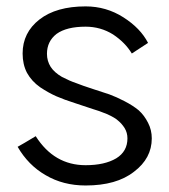

<svg xmlns="http://www.w3.org/2000/svg" viewBox="-20 -563 529 601"><path d="M35.2 -103.5Q49.8 -111.3 91.8 -136.7Q149.4 -45.9 248 -45.9Q307.6 -45.9 343.8 -67.4Q378.9 -88.9 378.9 -129.9Q378.9 -147.5 370.1 -162.1Q361.3 -175.8 350.6 -184.6Q340.8 -194.3 314.5 -206.1Q288.1 -216.8 270.5 -221.7Q253.9 -227.5 214.8 -240.2Q180.7 -251 156.2 -261.7Q131.8 -272.5 105.5 -290Q79.1 -308.6 64.5 -335Q50.8 -361.3 50.8 -395.5Q50.8 -460.9 103.5 -502Q156.2 -543 248 -543Q312.5 -543 366.2 -508.8Q419.9 -474.6 443.4 -428.7Q426.8 -418 392.6 -395.5Q372.1 -429.7 334 -455.1Q294.9 -479.5 248 -479.5Q188.5 -479.5 157.2 -457Q127 -433.6 127 -394.5Q127 -372.1 138.7 -353.5Q150.4 -335.9 173.8 -322.3Q198.2 -309.6 218.8 -302.7Q238.3 -294.9 271.5 -284.2Q299.8 -275.4 322.3 -267.6Q343.8 -259.8 370.1 -246.1Q396.5 -232.4 414.1 -217.8Q431.6 -202.1 443.4 -178.7Q455.1 -156.2 455.1 -129.9Q455.1 -67.4 399.4 -25.4Q344.7 17.6 248 17.6Q177.7 17.6 123 -14.6Q68.4 -45.9 35.2 -103.5Z"/></svg>

Font: Gothic A1
Style: Regular
Weight: 400
Designer: HanYang I&C Co.,Ltd.
Version: Version 2.50